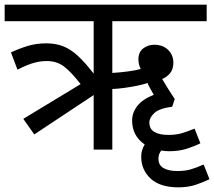

<svg xmlns="http://www.w3.org/2000/svg" viewBox="-20 -642 919 824"><path d="M127 -65 80 -132 326 -281Q284 -335 253.5 -357.5Q223 -380 181 -380Q153 -380 124.5 -372Q96 -364 55 -343L27 -417Q61 -433 98 -444.5Q135 -456 179 -456Q219 -456 251 -443.5Q283 -431 314 -402.5Q345 -374 382 -326V-551H0V-622H867V-551H462V-329Q496 -331 529.5 -335.5Q563 -340 584 -346Q574 -366 574 -387Q574 -419 595 -434.5Q616 -450 641 -450Q679 -450 701.5 -428Q724 -406 724 -373Q724 -345 710 -328Q696 -311 676 -303Q690 -279 703.5 -257.5Q717 -236 730 -217L719 -184Q664 -177 642.5 -157Q621 -137 621 -116Q621 -88 643 -75.5Q665 -63 702 -63Q734 -63 757.5 -69.5Q781 -76 815 -90L840 -27Q814 -14 781 -3.5Q748 7 707 7Q689 7 672 4Q660 19 660 39Q660 67 682 79.5Q704 92 741 92Q773 92 796.5 85.5Q820 79 854 64L879 127Q853 140 820 151Q787 162 746 162Q667 162 626.5 124.5Q586 87 586 30Q586 3 601 -22Q547 -59 547 -125Q547 -159 570 -188Q593 -217 640 -235Q632 -249 624.5 -262.5Q617 -276 613 -286Q597 -280 570.5 -274.5Q544 -269 515 -265Q486 -261 462 -260V0H382V-234Z"/></svg>

Font: Go Noto Kurrent-Regular
Style: Regular
Weight: 400
Designer: Monotype Design Team
Foundry: Monotype Imaging Inc.
Version: Version 2.012; ttfautohint (v1.8.4.7-5d5b)